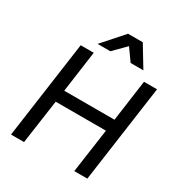

<svg xmlns="http://www.w3.org/2000/svg" viewBox="-207 -1054 1125 1198"><g transform="rotate(30 355.0 -455.0)"><path d="M549 -317H187L142 0H48L146 -700H240L199 -403H561L602 -700H696L598 0H504ZM410 -846 325 -760H233L366 -910H472L563 -760H471Z"/></g></svg>

Font: Retni Sans Medium
Style: Italic
Weight: 500
Italic angle: -8°
Designer: Vitaly Kuzmin
Foundry: ParaType Ltd.
Version: Version 1.00;June 10, 2019;FontCreator 11.5.0.2425 64-bit; t